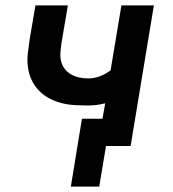

<svg xmlns="http://www.w3.org/2000/svg" viewBox="-20 -540 640 710"><path d="M242 150 283 -101H359L369 -158Q353 -154 337.5 -152Q322 -150 307 -150Q281 -150 255 -151.5Q229 -153 205 -159.5Q181 -166 160 -177.5Q139 -189 122.5 -206.5Q106 -224 96 -246.5Q86 -269 83 -293.5Q80 -318 83 -344Q86 -370 90 -396L111 -520H231L207 -379Q205 -363 203.5 -346Q202 -329 206 -313Q210 -297 220 -284.5Q230 -272 243.5 -264.5Q257 -257 273 -253.5Q289 -250 306 -250Q328 -250 349.5 -258Q371 -266 389 -280L429 -520H549L463 0H372L347 150Z"/></svg>

Font: Iosevka Extended
Style: Bold Italic
Weight: 700
Width: 7
Italic angle: -9°
Monospace: yes
Designer: Belleve Invis
Foundry: Belleve Invis
Version: Version 32.5.0; ttfautohint (v1.8.4)